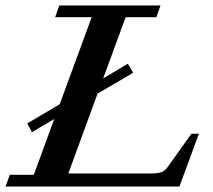

<svg xmlns="http://www.w3.org/2000/svg" viewBox="-33 -683 780 703"><path d="M-12.7 0 2.9 -43H90.8L165.5 -247.1L84 -199.2L66.9 -231L185.5 -301.3L302.7 -620.1H168.9L184.1 -663.1H554.7L539.6 -620.1H427.2L344.7 -396L435.1 -449.7L454.6 -416.5L324.2 -340.3L217.3 -47.9H520Q543 -47.9 556.9 -52.2Q570.8 -56.6 581.5 -72.3L668 -193.4H695.3L624 0Z"/></svg>

Font: Elstob 6pt SemiBold
Style: Italic
Weight: 600
Italic angle: -20°
Designer: Peter S. Baker
Version: Version 1.015